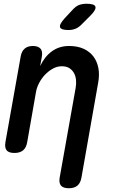

<svg xmlns="http://www.w3.org/2000/svg" viewBox="-20 -805 640 1023"><path d="M416 -676Q400 -659 382.5 -652Q365 -645 345 -645Q305 -645 300 -660Q295 -675 325 -708L366 -752Q384 -772 401.5 -778.5Q419 -785 442 -785Q484 -785 488.5 -769Q493 -753 462 -722ZM172 -316 125 -48Q120 -18 103 -4Q86 10 57 10Q27 10 15.5 -4Q4 -18 9 -48L90 -503Q95 -532 111.5 -546Q128 -560 155 -560Q183 -560 195.5 -546Q208 -532 203 -503L194 -453Q218 -504 257 -532Q296 -560 348 -560Q392 -560 424.5 -545.5Q457 -531 477 -505Q497 -479 504 -443Q511 -407 503 -364L414 141Q409 170 392.5 184Q376 198 347 198Q317 198 305 184Q293 170 298 141L383 -336Q387 -358 385 -379Q383 -400 374 -416Q365 -432 349.5 -442Q334 -452 309 -452Q284 -452 261 -439Q238 -426 219.5 -406.5Q201 -387 188.5 -363Q176 -339 172 -316Z"/></svg>

Font: Maple Mono NL SemiBold
Style: Italic
Weight: 600
Italic angle: -10°
Monospace: yes
Designer: subframe7536
Version: Version 7.000